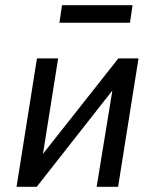

<svg xmlns="http://www.w3.org/2000/svg" viewBox="-20 -723 599 743"><path d="M44 0 123 -497H205L143 -107H130L438 -497H516L437 0H354L418 -392H430L122 0ZM210 -635 220 -703H493L483 -635Z"/></svg>

Font: Nunito Sans 7pt Condensed Medium
Style: Italic
Weight: 500
Width: 3
Italic angle: -9°
Designer: Vernon Adams
Foundry: Vernon Adams
Version: Version 3.101;gftools[0.9.27]